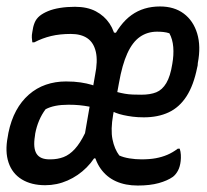

<svg xmlns="http://www.w3.org/2000/svg" viewBox="-21 -563 641 594"><path d="M211 -542Q249 -542 275.5 -528Q302 -514 318 -490Q334 -466 338 -434L322 -463L345 -461L323 -434Q349 -490 386 -516.5Q423 -543 474 -543Q518 -543 547.5 -521Q577 -499 589 -459.5Q601 -420 591 -368Q591 -364 590.5 -360.5Q590 -357 589 -354Q578 -299 556 -265Q534 -231 501 -215.5Q468 -200 424 -200Q405 -200 389.5 -202Q374 -204 360.5 -207Q347 -210 337 -214Q327 -218 319 -223H306L318 -286Q331 -281 342.5 -278Q354 -275 365.5 -273Q377 -271 389.5 -270.5Q402 -270 416 -270Q444 -270 462.5 -277.5Q481 -285 493.5 -306Q506 -327 512 -365Q517 -393 515 -417.5Q513 -442 503 -460Q494 -463 484.5 -464Q475 -465 465 -465Q435 -465 412 -449Q389 -433 373 -398Q357 -363 347 -306L329 -208Q321 -162 327 -132Q333 -102 348 -82Q361 -76 379.5 -73Q398 -70 417 -70Q442 -70 461 -73.5Q480 -77 496.5 -84Q513 -91 529 -103H535Q538 -94 538.5 -84Q539 -74 538 -65Q536 -47 529.5 -35Q523 -23 514 -16Q497 -4 470 3.5Q443 11 405 11Q367 11 338 -2Q309 -15 290.5 -41Q272 -67 266 -106L285 -72L259 -74L288 -106Q273 -71 247 -45Q221 -19 188 -4.5Q155 10 119 10Q76 10 46.5 -8Q17 -26 5.5 -60Q-6 -94 3 -140L5 -152Q13 -191 29 -220.5Q45 -250 68.5 -270.5Q92 -291 121 -301Q150 -311 183 -311Q209 -311 228.5 -308Q248 -305 263 -300.5Q278 -296 288 -290H302L290 -225Q272 -230 256 -233Q240 -236 225 -237.5Q210 -239 191 -239Q168 -239 150.5 -235.5Q133 -232 120 -225Q108 -209 100 -190Q92 -171 88 -150L87 -142Q81 -105 92 -87.5Q103 -70 132 -70H135Q157 -70 175.5 -77Q194 -84 210.5 -102Q227 -120 242 -151L273 -330Q282 -374 275.5 -402.5Q269 -431 249.5 -444.5Q230 -458 198 -458Q164 -458 137 -451.5Q110 -445 85 -432H79Q78 -439 77.5 -446.5Q77 -454 79 -464Q81 -480 86 -492.5Q91 -505 102 -514Q112 -522 127.5 -528.5Q143 -535 164.5 -538.5Q186 -542 211 -542Z"/></svg>

Font: Rec Mono Duotone
Style: Italic
Weight: 400
Italic angle: -10°
Monospace: yes
Version: Version 1.085; ttfautohint (v1.8.4.7-5d5b)